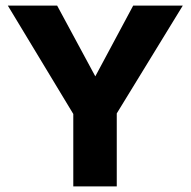

<svg xmlns="http://www.w3.org/2000/svg" viewBox="-20 -669 684 689"><path d="M636 -649H458L322 -395L185 -649H8L243 -260V0H399V-262Z"/></svg>

Font: Play
Style: Bold
Weight: 700
Designer: Jonas Hecksher
Foundry: Jonas Hecksher, Playtypeª, e-types AS
Version: Version 1.002